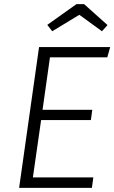

<svg xmlns="http://www.w3.org/2000/svg" viewBox="-20 -914 556 934"><path d="M502 -635H223L187 -380H429L422 -330H180L140 -51H434L427 0H73L170 -685H516ZM210 -793 352 -894H389L503 -792L476 -762L366 -842L234 -762Z"/></svg>

Font: Fira Sans Light
Style: Italic
Weight: 300
Italic angle: -8°
Designer: bBox Type GmbH & Carrois Corporate GbR & Edenspiekermann AG
Foundry: bBox Type GmbH & Carrois Corporate GbR & Edenspiekermann AG
Version: Version 4.301